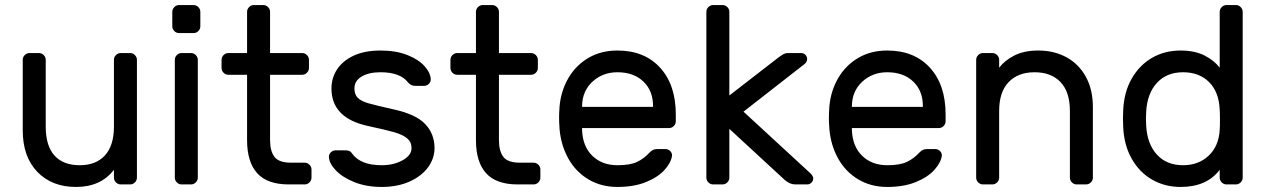

<svg xmlns="http://www.w3.org/2000/svg" viewBox="-20 -730 5014 760"><path d="M97 -520H134Q145 -520 153 -512Q161 -504 161 -493V-229Q161 -153 195.5 -114.5Q230 -76 296 -76Q360 -76 395.5 -115Q431 -154 431 -229V-493Q431 -504 439 -512Q447 -520 458 -520H495Q506 -520 514 -512Q522 -504 522 -493V-27Q522 -16 514 -8Q506 0 495 0H458Q447 0 439 -8Q431 -16 431 -27V-58Q379 10 281 10Q185 10 127.5 -50Q70 -110 70 -214V-493Q70 -504 78 -512Q86 -520 97 -520Z M746 -599H689Q678 -599 670 -607Q662 -615 662 -626V-683Q662 -694 670 -702Q678 -710 689 -710H746Q757 -710 765 -702Q773 -694 773 -683V-626Q773 -615 765 -607Q757 -599 746 -599ZM736 0H699Q688 0 680 -8Q672 -16 672 -27V-493Q672 -504 680 -512Q688 -520 699 -520H736Q747 -520 755 -512Q763 -504 763 -493V-27Q763 -16 755 -8Q747 0 736 0Z M1133 -86H1186Q1197 -86 1205 -78Q1213 -70 1213 -59V-27Q1213 -16 1205 -8Q1197 0 1186 0H1123Q1038 0 998 -44.5Q958 -89 958 -175V-434H884Q873 -434 865 -442Q857 -450 857 -461V-493Q857 -504 865 -512Q873 -520 884 -520H958V-683Q958 -694 966 -702Q974 -710 985 -710H1022Q1033 -710 1041 -702Q1049 -694 1049 -683V-520H1176Q1187 -520 1195 -512Q1203 -504 1203 -493V-461Q1203 -450 1195 -442Q1187 -434 1176 -434H1049V-175Q1049 -132 1066.5 -109Q1084 -86 1133 -86Z M1292 -380Q1292 -421 1314 -455Q1336 -489 1379.5 -509.5Q1423 -530 1486 -530Q1548 -530 1593 -512Q1638 -494 1661.5 -467Q1685 -440 1685 -415Q1685 -405 1677 -397.5Q1669 -390 1658 -390H1625Q1606 -390 1595 -404Q1564 -444 1486 -444Q1440 -444 1411.5 -427Q1383 -410 1383 -380Q1383 -355 1397 -342Q1411 -329 1439 -321Q1467 -313 1538 -297Q1626 -278 1663 -239Q1700 -200 1700 -144Q1700 -103 1674.5 -68Q1649 -33 1601.5 -11.5Q1554 10 1491 10Q1429 10 1381.5 -9.5Q1334 -29 1308 -57Q1282 -85 1282 -110Q1282 -120 1290 -127.5Q1298 -135 1309 -135H1345Q1354 -135 1361 -133Q1368 -131 1374 -122Q1407 -76 1491 -76Q1538 -76 1573.5 -95.5Q1609 -115 1609 -144Q1609 -168 1591.5 -182.5Q1574 -197 1541 -206.5Q1508 -216 1438 -231Q1292 -262 1292 -380Z M2039 -86H2092Q2103 -86 2111 -78Q2119 -70 2119 -59V-27Q2119 -16 2111 -8Q2103 0 2092 0H2029Q1944 0 1904 -44.5Q1864 -89 1864 -175V-434H1790Q1779 -434 1771 -442Q1763 -450 1763 -461V-493Q1763 -504 1771 -512Q1779 -520 1790 -520H1864V-683Q1864 -694 1872 -702Q1880 -710 1891 -710H1928Q1939 -710 1947 -702Q1955 -694 1955 -683V-520H2082Q2093 -520 2101 -512Q2109 -504 2109 -493V-461Q2109 -450 2101 -442Q2093 -434 2082 -434H1955V-175Q1955 -132 1972.5 -109Q1990 -86 2039 -86Z M2655 -277V-250Q2655 -239 2647 -231Q2639 -223 2628 -223H2284V-217Q2286 -151 2324.5 -113.5Q2363 -76 2424 -76Q2474 -76 2501.5 -89Q2529 -102 2551 -126Q2559 -134 2565.5 -137Q2572 -140 2583 -140H2613Q2625 -140 2633 -132Q2641 -124 2640 -113Q2636 -86 2610.5 -57.5Q2585 -29 2537.5 -9.5Q2490 10 2424 10Q2360 10 2310 -19.5Q2260 -49 2230.5 -101Q2201 -153 2195 -218Q2193 -248 2193 -264Q2193 -280 2195 -310Q2201 -372 2230.5 -422Q2260 -472 2309.5 -501Q2359 -530 2424 -530Q2531 -530 2593 -462Q2655 -394 2655 -277ZM2565 -307V-310Q2565 -371 2526.5 -407.5Q2488 -444 2424 -444Q2366 -444 2325.5 -407Q2285 -370 2284 -310V-307Z M2867 -27Q2867 -16 2859 -8Q2851 0 2840 0H2803Q2792 0 2784 -8Q2776 -16 2776 -27V-683Q2776 -694 2784 -702Q2792 -710 2803 -710H2840Q2851 -710 2859 -702Q2867 -694 2867 -683V-352L3062 -503Q3073 -511 3081 -515.5Q3089 -520 3101 -520H3151Q3161 -520 3168 -513Q3175 -506 3175 -496Q3175 -485 3164 -476L2923 -288L3189 -43Q3199 -33 3199 -24Q3199 -14 3192 -7Q3185 0 3175 0H3128Q3107 0 3087 -17L2867 -220Z M3723 -277V-250Q3723 -239 3715 -231Q3707 -223 3696 -223H3352V-217Q3354 -151 3392.5 -113.5Q3431 -76 3492 -76Q3542 -76 3569.5 -89Q3597 -102 3619 -126Q3627 -134 3633.5 -137Q3640 -140 3651 -140H3681Q3693 -140 3701 -132Q3709 -124 3708 -113Q3704 -86 3678.5 -57.5Q3653 -29 3605.5 -9.5Q3558 10 3492 10Q3428 10 3378 -19.5Q3328 -49 3298.5 -101Q3269 -153 3263 -218Q3261 -248 3261 -264Q3261 -280 3263 -310Q3269 -372 3298.5 -422Q3328 -472 3377.5 -501Q3427 -530 3492 -530Q3599 -530 3661 -462Q3723 -394 3723 -277ZM3633 -307V-310Q3633 -371 3594.5 -407.5Q3556 -444 3492 -444Q3434 -444 3393.5 -407Q3353 -370 3352 -310V-307Z M4279 0H4242Q4231 0 4223 -8Q4215 -16 4215 -27V-291Q4215 -366 4178 -405Q4141 -444 4075 -444Q4010 -444 3972.5 -405Q3935 -366 3935 -291V-27Q3935 -16 3927 -8Q3919 0 3908 0H3871Q3860 0 3852 -8Q3844 -16 3844 -27V-493Q3844 -504 3852 -512Q3860 -520 3871 -520H3908Q3919 -520 3927 -512Q3935 -504 3935 -493V-462Q3957 -491 3995.5 -510.5Q4034 -530 4090 -530Q4153 -530 4202 -503Q4251 -476 4278.5 -425.5Q4306 -375 4306 -306V-27Q4306 -16 4298 -8Q4290 0 4279 0Z M4808 -683Q4808 -694 4816 -702Q4824 -710 4835 -710H4872Q4883 -710 4891 -702Q4899 -694 4899 -683V-27Q4899 -16 4891 -8Q4883 0 4872 0H4835Q4824 0 4816 -8Q4808 -16 4808 -27V-58Q4757 10 4653 10Q4591 10 4540.5 -19Q4490 -48 4459.5 -102Q4429 -156 4426 -228L4425 -261L4426 -293Q4429 -365 4459.5 -418.5Q4490 -472 4540 -501Q4590 -530 4653 -530Q4709 -530 4747.5 -510.5Q4786 -491 4808 -462ZM4663 -444Q4598 -444 4559.5 -402Q4521 -360 4517 -288L4516 -260L4517 -232Q4521 -160 4559.5 -118Q4598 -76 4663 -76Q4725 -76 4765 -114.5Q4805 -153 4808 -217Q4809 -227 4809 -257Q4809 -286 4808 -296Q4805 -366 4766 -405Q4727 -444 4663 -444Z"/></svg>

Font: Hezaedrus
Style: Regular
Weight: 400
Designer: Hubert & Fischer
Foundry: Hubert & Fischer
Version: Version 1.10;September 3, 2019;FontCreator 11.5.0.2425 64-bi